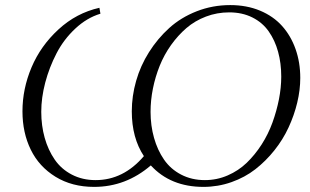

<svg xmlns="http://www.w3.org/2000/svg" viewBox="-20 -731 1227 759"><path d="M68.8 -291Q68.8 -379.9 104.7 -464.8Q140.6 -549.8 211.2 -614.7Q281.7 -679.7 373 -700.2L377 -676.8Q323.2 -660.6 277.6 -617.9Q231.9 -575.2 203.4 -520Q174.8 -464.8 158.9 -404.8Q143.1 -344.7 143.1 -289.1Q143.1 -234.4 156.7 -186Q170.4 -137.7 196.3 -100.1Q222.2 -62.5 263.9 -40.8Q305.7 -19 357.9 -19Q467.8 -19 548.8 -113.8Q501 -186 501 -291Q501 -351.1 518.1 -411.1Q535.2 -471.2 569.1 -524.9Q603 -578.6 649.2 -620.4Q695.3 -662.1 757.8 -686.5Q820.3 -710.9 890.1 -710.9Q955.1 -710.9 1007.8 -689Q1060.5 -667 1095.2 -628.2Q1129.9 -589.4 1148.4 -536.9Q1167 -484.4 1167 -422.9Q1167 -375.5 1155 -325.4Q1143.1 -275.4 1120.8 -227.3Q1098.6 -179.2 1064.7 -136.7Q1030.8 -94.2 989.5 -62Q948.2 -29.8 895 -11Q841.8 7.8 784.2 7.8Q654.3 7.8 576.2 -77.1Q477.5 7.8 352.1 7.8Q264.6 7.8 199.5 -32.2Q134.3 -72.3 101.6 -139.4Q68.8 -206.5 68.8 -291ZM575.2 -289.1Q575.2 -234.4 588.9 -186Q602.5 -137.7 628.4 -100.1Q654.3 -62.5 696 -40.8Q737.8 -19 790 -19Q837.4 -19 880.1 -37.6Q922.9 -56.2 955.3 -87.4Q987.8 -118.7 1014.2 -159.7Q1040.5 -200.7 1057.1 -246.6Q1073.7 -292.5 1082.8 -338.9Q1091.8 -385.3 1091.8 -428.2Q1091.8 -481 1079.3 -526.4Q1066.9 -571.8 1042.2 -606.9Q1017.6 -642.1 977.5 -662.1Q937.5 -682.1 886.2 -682.1Q837.9 -682.1 794.2 -665.5Q750.5 -648.9 717 -620.1Q683.6 -591.3 656.2 -553Q628.9 -514.6 611.3 -470.9Q593.8 -427.2 584.5 -380.9Q575.2 -334.5 575.2 -289.1Z"/></svg>

Font: Dihjauti S
Style: Italic
Weight: 400
Italic angle: -9°
Designer: T. Christopher White
Version: Version 3.0.0